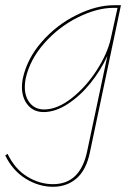

<svg xmlns="http://www.w3.org/2000/svg" viewBox="-52 -426 524 735"><path d="M411 -406 292 158Q278 225 241 257Q204 289 151 289Q97 289 47 258.5Q-3 228 -32 169L-23 163Q5 221 52 250Q99 279 151 279Q254 279 281 156L359 -212Q334 -157 294.5 -108Q255 -59 207.5 -28Q160 3 115 3Q77 3 54.5 -24Q32 -51 32 -93Q32 -108 35 -124Q51 -201 108 -266Q165 -331 241 -368.5Q317 -406 384 -406ZM372 -278 398 -396H383Q320 -396 247 -360Q174 -324 118 -261Q62 -198 46 -124Q43 -108 43 -93Q43 -55 63 -31Q83 -7 117 -7Q167 -7 221.5 -49.5Q276 -92 317.5 -156Q359 -220 372 -278Z"/></svg>

Font: Ysabeau Infant Hairline
Style: Italic
Weight: 100
Italic angle: -12°
Designer: Christian Thalmann (Catharsis Fonts)
Version: Version 0.003